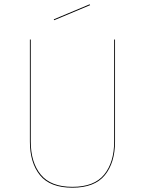

<svg xmlns="http://www.w3.org/2000/svg" viewBox="-20 -864 675 893"><path d="M515 -206Q515 -107 467.5 -49Q420 9 317 9Q213 9 166 -49Q119 -107 119 -206V-680H123V-206Q123 -109 169.5 -52Q216 5 317 5Q418 5 464.5 -52Q511 -109 511 -206V-680H515ZM399 -840 232 -770 230 -774 397 -844Z"/></svg>

Font: FiraGO Four
Style: Regular
Weight: 100
Designer: bBox Type
Foundry: bBox Type GmbH
Version: Version 1.001